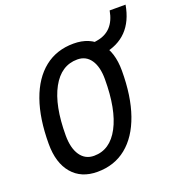

<svg xmlns="http://www.w3.org/2000/svg" viewBox="-144 -930 1000 1063"><g transform="rotate(-20 356.0 -398.5)"><path d="M250.5 9.8Q155.3 9.8 102.1 -53Q48.8 -115.7 48.8 -227.5Q48.8 -377 86.7 -483.4Q124.5 -589.8 195.8 -646.5Q267.1 -703.1 367.2 -703.1Q461.9 -703.1 515.1 -641.8Q568.4 -580.6 568.4 -471.2Q568.4 -320.3 530.5 -212.6Q492.7 -105 421.6 -47.6Q350.6 9.8 250.5 9.8ZM263.2 -80.1Q357.9 -80.1 410.9 -180.2Q463.9 -280.3 463.9 -459Q463.9 -531.7 435.8 -572.5Q407.7 -613.3 356.9 -613.3Q261.2 -613.3 207.3 -514.6Q153.3 -416 153.3 -239.7Q153.3 -164.6 182.4 -122.3Q211.4 -80.1 263.2 -80.1ZM475.6 -588.4 465.3 -668.9 495.1 -673.8Q598.1 -690.4 618.7 -807.1H712.4Q680.2 -621.6 505.4 -593.3Z"/></g></svg>

Font: Cascadia Code NF
Style: Italic
Weight: 400
Italic angle: -10°
Monospace: yes
Designer: Aaron Bell
Foundry: Saja Typeworks
Version: Version 2404.023; ttfautohint (v1.8.4)